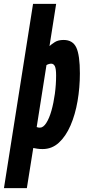

<svg xmlns="http://www.w3.org/2000/svg" viewBox="-69 -760 440 990"><path d="M-48.6 210 101.4 -740H220.5L186.2 -522.3Q197 -532.4 214.2 -543.2Q231.3 -554 259.2 -554Q306.2 -554 324.6 -514.6Q342.9 -475.2 342.9 -381.7Q342.9 -308.5 330.9 -238.8Q318.9 -169.1 294.7 -113.2Q270.5 -57.3 234.7 -24.4Q198.8 8.6 150.8 8.6Q134.2 8.6 122.8 6.7Q111.4 4.9 102.5 3L69.5 210ZM136.9 -101.8Q154 -101.8 169.5 -125.7Q185 -149.6 196.2 -189.2Q207.4 -228.8 213.9 -276.3Q220.3 -323.8 220.3 -371Q220.3 -405.5 213.9 -418.6Q207.4 -431.7 194.9 -431.7Q188.9 -431.7 182.1 -429.5Q175.3 -427.4 170.6 -424.3L120.2 -104.9Q124 -103 128.6 -102.4Q133.2 -101.8 136.9 -101.8Z"/></svg>

Font: Georama
Style: Italic
Weight: 400
Width: 2
Italic angle: -9°
Designer: Jean-Baptiste Levee
Foundry: Production Type
Version: Version 1.000